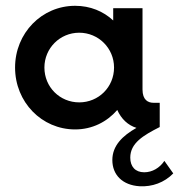

<svg xmlns="http://www.w3.org/2000/svg" viewBox="-20 -440 620 665"><path d="M549.3 117.2C533.2 141.6 507.3 156.7 479.5 156.7C448.7 156.7 431.2 137.2 431.2 106C431.2 55.7 475.6 29.3 533.2 0V-84H511.7C492.7 -84 473.6 -93.8 473.6 -129.9V-411.6H372.1V-369.1C337.9 -400.9 292.5 -419.9 240.2 -419.9C124.5 -419.9 32.2 -325.2 32.2 -206.1C32.2 -86.4 124.5 8.3 240.2 8.3C299.8 8.3 350.6 -18.1 386.2 -59.1C399.9 -28.3 422.9 -6.3 452.6 2.9C404.3 30.3 369.1 64.5 369.1 114.3C369.1 166 404.8 201.7 463.9 205.1C506.8 207.5 549.3 192.4 580.1 160.6ZM254.4 -85.4C187.5 -85.4 133.8 -138.2 133.8 -206.1C133.8 -272.9 187.5 -326.7 254.4 -326.7C321.3 -326.7 375 -272.9 375 -206.1C375 -138.2 321.3 -85.4 254.4 -85.4Z"/></svg>

Font: Now SemiBold
Style: Regular
Weight: 600
Designer: Alfredo Marco Pradil
Foundry: Alfredo Marco Pradil
Version: Version 1.200;hotconv 1.0.109;makeotfexe 2.5.65596